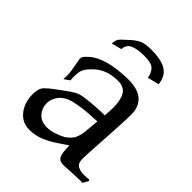

<svg xmlns="http://www.w3.org/2000/svg" viewBox="-188 -763 885 885"><g transform="rotate(45 254.5 -320.5)"><path d="M284 -652Q352 -652 384 -630.5Q416 -609 420 -563L364 -549Q360 -576 344.5 -592.5Q329 -609 281 -609Q240 -609 213.5 -599Q187 -589 184 -556L135 -543Q135 -569 149.5 -583Q164 -597 183 -614Q200 -630 220.5 -641Q241 -652 284 -652ZM373 11Q345 11 337 -9Q329 -29 329 -73Q307 -58 279.5 -39.5Q252 -21 219 -7Q186 7 147 7Q100 7 71 -29.5Q42 -66 42 -121Q42 -159 59.5 -176Q77 -193 95 -206Q105 -213 122 -226Q139 -239 157.5 -251.5Q176 -264 188 -269Q203 -275 231.5 -278.5Q260 -282 291.5 -284Q323 -286 346 -286Q349 -315 349 -339Q349 -388 333 -415Q317 -442 277 -442Q211 -442 167 -406Q145 -387 132 -368.5Q119 -350 119 -317L120 -288L93 -269Q93 -274 93.5 -279.5Q94 -285 94 -289Q94 -305 92 -320.5Q90 -336 86 -356Q83 -373 81.5 -380Q80 -387 80 -390Q80 -402 94.5 -416Q109 -430 119 -437Q156 -461 207.5 -470.5Q259 -480 305 -480Q372 -480 401 -451.5Q430 -423 430 -378Q430 -344 427.5 -300.5Q425 -257 422.5 -213Q420 -169 417.5 -131.5Q415 -94 415 -70Q415 -43 431 -33.5Q447 -24 474 -24Q481 -24 488.5 -24.5Q496 -25 504 -26L509 -20L493 7Q485 6 467 6.5Q449 7 429 8Q409 9 393.5 10Q378 11 373 11ZM197 -58Q219 -58 244 -66.5Q269 -75 287 -85Q313 -103 322.5 -122Q332 -141 335 -169.5Q338 -198 342 -242Q282 -240 243.5 -234.5Q205 -229 182 -221Q149 -209 133 -185Q117 -161 117 -135Q117 -105 137.5 -81.5Q158 -58 197 -58Z"/></g></svg>

Font: Luxurious Roman
Style: Regular
Weight: 400
Designer: Robert E. Leuschke
Foundry: Robert E. Leuschke
Version: Version 1.010; ttfautohint (v1.8.3)